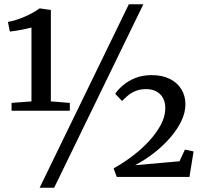

<svg xmlns="http://www.w3.org/2000/svg" viewBox="-20 -835 957 906"><path d="M128.5 -356.5V-705Q119 -702.5 99.2 -698.2Q79.5 -694 59 -690.5Q38.5 -687 26.5 -686L17.5 -731.5Q45.5 -736.5 73.8 -747Q102 -757.5 126.5 -770.5Q151 -783.5 167 -795.5L220 -788V-356.5L309.5 -349.5V-312.5H34.5V-349.5ZM588 -815H656.5L235.5 51H167ZM516 -40.5Q562 -66 605.5 -99Q649 -132 683.8 -169.8Q718.5 -207.5 739.2 -246.8Q760 -286 760 -323.5Q760 -367 735.2 -390.8Q710.5 -414.5 668.5 -414.5Q640.5 -414.5 619.2 -405.5Q598 -396.5 582.8 -383.5Q567.5 -370.5 556 -358.5L523.5 -392.5Q538 -414 562.5 -434.2Q587 -454.5 620.2 -467.5Q653.5 -480.5 696 -480.5Q746 -480.5 781.8 -462.5Q817.5 -444.5 836.2 -413.2Q855 -382 855 -343Q855 -305 836.5 -265.5Q818 -226 785 -187.5Q752 -149 709.2 -115.2Q666.5 -81.5 617.5 -55.5L827 -74L852.5 -129L893.5 -120.5L874 0H531Z"/></svg>

Font: Merriweather 36pt
Style: Regular
Weight: 400
Designer: Eben Sorkin
Foundry: Eben Sorkin
Version: Version 2.100